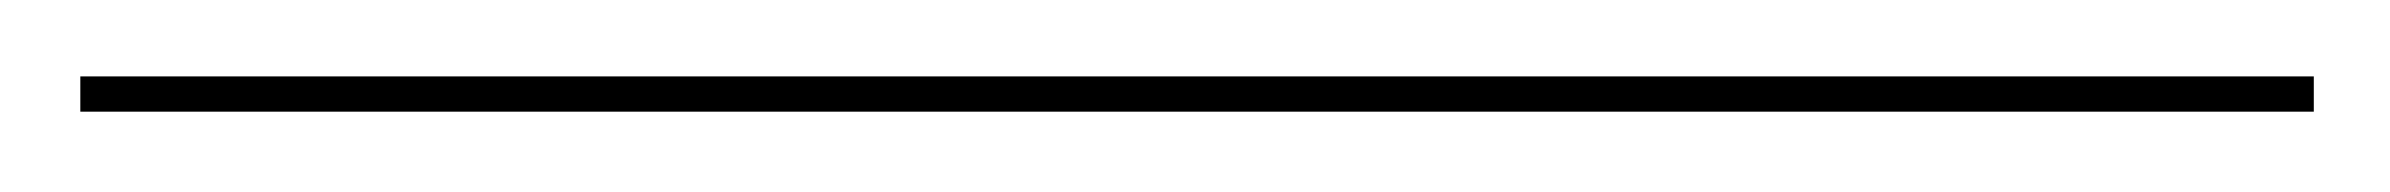

<svg xmlns="http://www.w3.org/2000/svg" viewBox="-26 126 610 49"><path d="M-5.5 145.5H564.5V154.5H-5.5Z"/></svg>

Font: Bodoni* 24pt
Style: Bold
Weight: 700
Version: Version 2.3